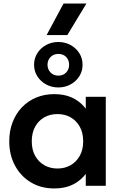

<svg xmlns="http://www.w3.org/2000/svg" viewBox="-20 -1044 688 1079"><path d="M284 15Q210.5 15 153.8 -19Q97 -53 64.5 -113Q32 -173 32 -250Q32 -308 50.5 -356.5Q69 -405 102.8 -440.5Q136.5 -476 182.8 -495.5Q229 -515 284 -515Q356.5 -515 406 -484Q440 -463 462 -433V-500H574.5V0H462V-67Q440 -37 406 -16Q356.5 15 284 15ZM303 -97Q344.5 -97 377 -115.8Q409.5 -134.5 428.5 -168.8Q447.5 -203 447.5 -250Q447.5 -297 428.5 -331.5Q409.5 -366 377 -384.5Q344.5 -403 303 -403Q261.5 -403 228.8 -384.5Q196 -366 177.2 -331.5Q158.5 -297 158.5 -250Q158.5 -203 177.2 -168.8Q196 -134.5 228.8 -115.8Q261.5 -97 303 -97ZM308 -552.5Q270 -552.5 239 -569.5Q208 -586.5 189.8 -615.2Q171.5 -644 171.5 -680Q171.5 -716 189.8 -745Q208 -774 239 -791Q270 -808 308 -808Q345.5 -808 376.5 -791Q407.5 -774 425.8 -745Q444 -716 444 -680Q444 -644 425.8 -615.2Q407.5 -586.5 376.5 -569.5Q345.5 -552.5 308 -552.5ZM308 -619Q335.5 -619 352 -636.8Q368.5 -654.5 368.5 -680Q368.5 -706 352 -723.5Q335.5 -741 308 -741Q281 -741 264 -723.5Q247 -706 247 -680Q247 -654.5 264 -636.8Q281 -619 308 -619ZM242 -847 337 -1024H465.5L358.5 -847Z"/></svg>

Font: Geologica EX Med
Style: Regular
Weight: 500
Designer: Sindre Bremnes, Frode Helland
Foundry: Monokrom Skriftforlag AS
Version: Version 1.010;gftools[0.9.28]